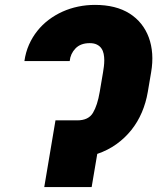

<svg xmlns="http://www.w3.org/2000/svg" viewBox="-20 -757 638 777"><path d="M78.8 -509.9Q83.8 -545.5 97.3 -576Q110.8 -606.5 130.9 -631.7Q150.9 -657 177 -676.7Q203.1 -696.4 233.1 -709.9Q263.1 -723.4 296.3 -730.3Q329.5 -737.2 364.3 -737.2Q449.2 -737.2 504.6 -702.1Q532 -684.7 551.5 -660.2Q571 -635.7 582.2 -605.3Q593.4 -574.9 595.9 -539.4Q598.4 -503.9 591.6 -464.5L578.1 -384.9Q570.7 -341.3 554 -302.2Q537.3 -263.1 511.4 -230.6Q485.4 -198.2 451 -173.5Q416.5 -148.8 373.6 -134.2L350.9 0H159.1L204.5 -269.9H292.6Q338.1 -269.9 356.2 -300.4Q374.3 -330.6 383.5 -384.9L397 -464.5Q398.8 -475.1 400.4 -487.9Q402 -500.7 402 -513.7Q402 -526.6 399.5 -539.1Q397 -551.5 390.4 -561.1Q383.9 -570.7 372.3 -576.5Q360.8 -582.4 343 -582.4Q305.8 -582.4 285.2 -560.7Q264.9 -539.4 262.1 -509.9Z"/></svg>

Font: Inter P Black
Style: Italic
Weight: 900
Italic angle: -9.40001°
Designer: Rasmus Andersson
Foundry: rsms
Version: Version 3.018;git-588b23468